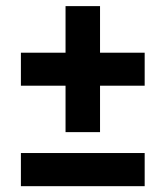

<svg xmlns="http://www.w3.org/2000/svg" viewBox="-20 -624 554 643"><path d="M199.5 -181.5V-337H50V-447.5H199.5V-603.5H315V-447.5H464.5V-337H315V-181.5ZM50 -0.5V-111.5H464.5V-0.5Z"/></svg>

Font: Encode Sans Condensed
Style: Bold
Weight: 700
Width: 3
Designer: Multiple Designers
Foundry: Impallari Type
Version: Version 3.000; ttfautohint (v1.8.3) -l 8 -r 50 -G 200 -x 14 